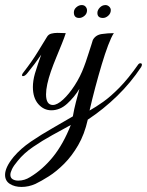

<svg xmlns="http://www.w3.org/2000/svg" viewBox="-78 -421 581 759"><path d="M7 318Q-20 318 -39 306Q-58 294 -58 270Q-58 256 -50 238.5Q-42 221 -24 199Q4 166 44.5 138.5Q85 111 129 86Q173 61 210 39Q215 10 222 -17Q229 -44 236 -70Q216 -37 187.5 -11Q159 15 125 15Q95 15 73.5 -9.5Q52 -34 52 -77Q52 -89 54 -102.5Q56 -116 60 -130Q65 -146 72 -167.5Q79 -189 85 -205Q72 -186 58.5 -168Q45 -150 31 -133Q21 -120 13 -120Q9 -120 9 -124Q9 -128 14 -134Q49 -179 72 -217Q95 -255 107 -274Q113 -285 124.5 -288Q136 -291 149 -291Q158 -291 166.5 -290.5Q175 -290 182 -290Q177 -274 166.5 -248Q156 -222 144 -193Q132 -164 123 -138Q114 -112 109 -89Q104 -66 104 -48Q104 -6 131 -6Q148 -6 171.5 -27.5Q195 -49 217.5 -84Q240 -119 254 -157Q256 -161 261 -176Q266 -191 272 -209.5Q278 -228 283 -243.5Q288 -259 289 -263Q300 -283 324.5 -286.5Q349 -290 372 -290Q362 -275 349.5 -242Q337 -209 324 -165.5Q311 -122 298.5 -75Q286 -28 276 16Q301 2 330 -18.5Q359 -39 394 -74.5Q429 -110 469 -167Q472 -171 477 -171Q483 -171 483 -165Q483 -162 480 -156Q439 -94 385 -41.5Q331 11 269 52Q256 110 231 153Q206 196 175.5 226.5Q145 257 115 276Q85 295 62 306Q35 318 7 318ZM-6 293Q19 293 41 279Q91 249 131.5 199Q172 149 202 73Q169 91 129 113Q89 135 52.5 160Q16 185 -8 215Q-24 234 -30.5 247.5Q-37 261 -37 270Q-37 282 -28 287.5Q-19 293 -6 293ZM329 -350Q307 -350 307 -370Q307 -381 316.5 -391Q326 -401 339 -401Q347 -401 353.5 -395Q360 -389 360 -381Q360 -368 350 -359Q340 -350 329 -350ZM235 -350Q214 -350 214 -372Q214 -384 224 -392.5Q234 -401 245 -401Q255 -401 260.5 -394.5Q266 -388 266 -380Q266 -367 256 -358.5Q246 -350 235 -350Z"/></svg>

Font: Gwendolyn
Style: Bold
Weight: 700
Designer: Robert E. Leuschke
Foundry: Robert E. Leuschke
Version: Version 1.010; ttfautohint (v1.8.3)